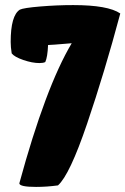

<svg xmlns="http://www.w3.org/2000/svg" viewBox="-20 -730 493 755"><path d="M22 -565Q22 -669 58 -692Q72 -699 138 -704.5Q204 -710 268 -710Q405 -710 453 -677Q391 -445 322.5 -243.5Q254 -42 208 -1Q164 5 122 5Q57 5 56 -9Q159 -387 262 -560Q259 -560 225.5 -557Q192 -554 169 -553Q167 -505 158 -486Q150 -482 135 -482Q107 -482 72 -494Q37 -506 26 -520Q22 -545 22 -565Z"/></svg>

Font: Gorditas
Style: Bold
Weight: 700
Designer: Gustavo Dipre (gbrenda1987@gmail.com)
Foundry: Gustavo Dipre (gbrenda1987@gmail.com)
Version: Version 001.001